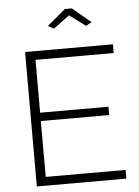

<svg xmlns="http://www.w3.org/2000/svg" viewBox="-60 -964 733 1010"><g transform="rotate(-5 306.0 -458.5)"><path d="M225 -836 321 -917H358L455 -836L425 -819L340 -882L255 -819ZM566 -46V0H93V-710H557V-664H144V-385H505V-341H144V-46Z"/></g></svg>

Font: Oxford Sans
Style: Regular
Weight: 300
Designer: Matt McInerney, Pablo Impallari, Rodrigo Fuenzalida
Foundry: Matt McInerney, Pablo Impallari, Rodrigo Fuenzalida
Version: Version 3.000g; ttfautohint (v1.5) -l 8 -r 28 -G 28 -x 14 -D